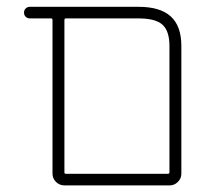

<svg xmlns="http://www.w3.org/2000/svg" viewBox="-20 -567 622 566"><path d="M169.9 -58.6Q169.9 -54.7 173.8 -54.7H474.6Q479.5 -54.7 479.5 -58.6V-431.6Q479.5 -475.6 459 -494.1Q438.5 -512.7 388.7 -512.7H173.8Q169.9 -512.7 169.9 -507.8ZM514.6 -431.6V-54.7Q514.6 -41 504.4 -30.8Q494.1 -20.5 480.5 -20.5H169.9Q155.3 -20.5 145 -30.8Q134.8 -41 134.8 -54.7V-507.8Q134.8 -512.7 130.9 -512.7H68.4Q60.5 -512.7 55.7 -517.6Q50.8 -522.5 50.8 -529.8Q50.8 -537.1 55.7 -542Q60.5 -546.9 68.4 -546.9H388.7Q452.1 -546.9 483.4 -518.6Q514.6 -490.2 514.6 -431.6Z"/></svg>

Font: Gen Jyuu Gothic ExtraLight
Style: Regular
Weight: 100
Designer: [Source Han Sans]
Ryoko NISHIZUKA  (kana & ideographs); Paul D. Hunt (Latin, Greek & Cyrillic); Wenlong ZHANG  (bopomofo
Version: Version 1.002.20150607